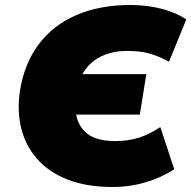

<svg xmlns="http://www.w3.org/2000/svg" viewBox="-20 -737 766 769"><path d="M432 12Q325 12 249 -18.5Q173 -49 127 -102.5Q81 -156 64.5 -225.5Q48 -295 60 -373Q77 -482 135 -559.5Q193 -637 288 -677.5Q383 -718 509 -717Q575 -716 632 -700.5Q689 -685 726 -659L657 -490Q616 -512 579 -522.5Q542 -533 489 -533Q428 -533 382 -509.5Q336 -486 310 -440H566L540 -278H285Q294 -229 331 -200.5Q368 -172 442 -172Q492 -172 534.5 -185Q577 -198 622 -228L678 -59Q625 -25 562 -6.5Q499 12 432 12Z"/></svg>

Font: Winston Black
Style: Italic
Weight: 900
Italic angle: -9°
Designer: Original fonts by Vernon Adams / Changes by Cristiano Sobral
Foundry: VOriginal fonts by Vernon Adams / Changes by Cristiano Sobral
Version: Version 2.503;July 17, 2020;FontCreator 13.0.0.2655 64-bit